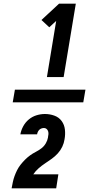

<svg xmlns="http://www.w3.org/2000/svg" viewBox="-20 -868 540 1056"><path d="M438 -305H50L62 -375H450ZM238 -444 289 -753 251 -718 208 -758 305 -848H397L330 -444ZM44 168V167Q47 151 50.5 134Q54 117 60 100.5Q66 84 74 68Q82 52 93.5 37.5Q105 23 118 10Q131 -3 145.5 -13.5Q160 -24 176.5 -32.5Q193 -41 207.5 -52Q222 -63 231.5 -79Q241 -95 244 -112V-114Q246 -122 246.5 -130.5Q247 -139 244.5 -146.5Q242 -154 236 -159Q230 -164 222 -164Q215 -164 208 -161.5Q201 -159 196 -154Q191 -149 188 -142.5Q185 -136 184 -129H92Q96 -152 108 -174Q120 -196 139 -211.5Q158 -227 181 -234Q204 -241 227 -241Q254 -241 279 -232Q304 -223 319 -202.5Q334 -182 337 -155.5Q340 -129 335 -102Q332 -81 322.5 -61Q313 -41 298 -24.5Q283 -8 265 5Q247 18 228 30.5Q209 43 192 58Q175 73 163 91H301L289 168Z"/></svg>

Font: Iosevka Term Curly Heavy
Style: Italic
Weight: 900
Italic angle: -9°
Designer: Belleve Invis
Foundry: Belleve Invis
Version: Version 32.3.0